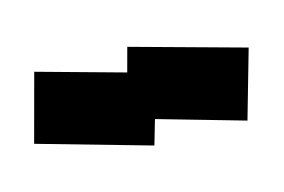

<svg xmlns="http://www.w3.org/2000/svg" viewBox="-38 -720 424 287"><g transform="rotate(-15 173.5 -576.5)"><path d="M173 -500 0 -549 28 -653 162 -616 172 -653 347 -605 317 -500 184 -538Z"/></g></svg>

Font: Blaka
Style: Regular
Weight: 400
Designer: Mohamed Gaber
Foundry: Kief Type Foundry
Version: Version 1.003; ttfautohint (v1.8.4.7-5d5b)